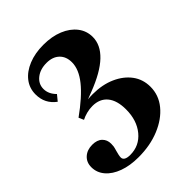

<svg xmlns="http://www.w3.org/2000/svg" viewBox="-217 -565 894 894"><g transform="rotate(-45 230.0 -118.0)"><path d="M169 224Q113 224 70.5 208.5Q28 193 4 165Q-20 137 -20 101Q-20 69 1.5 49.5Q23 30 57 30Q89 30 106 46.5Q123 63 123 89Q123 99 122 106Q121 113 116 130Q109 154 109 166Q109 177 119 183Q129 189 149 189Q209 189 247 143Q285 97 285 25Q285 -34 259 -65.5Q233 -97 185 -97Q166 -97 146.5 -92Q127 -87 112 -79L101 -104Q182 -162 222 -212Q262 -262 262 -308Q262 -346 239 -368Q216 -390 176 -390Q134 -390 107 -368.5Q80 -347 80 -314Q80 -281 108 -253L85 -225Q36 -261 36 -322Q36 -363 60 -394Q84 -425 127 -442.5Q170 -460 225 -460Q281 -460 323.5 -442.5Q366 -425 390 -394Q414 -363 414 -323Q414 -271 368 -227Q322 -183 228 -147L176 -127L169 -130Q178 -132 193.5 -133.5Q209 -135 225 -135Q288 -135 336.5 -113.5Q385 -92 412.5 -55Q440 -18 440 31Q440 86 404.5 129.5Q369 173 307.5 198.5Q246 224 169 224Z"/></g></svg>

Font: Baskervville
Style: Bold
Weight: 700
Version: Version 1.100